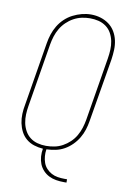

<svg xmlns="http://www.w3.org/2000/svg" viewBox="-98 -806 697 1030"><g transform="rotate(10 250.0 -290.5)"><path d="M325 165Q303 165 282 161.5Q261 158 243 149Q225 140 211 125Q197 110 189.5 91Q182 72 180.5 50.5Q179 29 183 8Q157 6 133.5 -1.5Q110 -9 91.5 -24.5Q73 -40 62 -61.5Q51 -83 46 -107Q41 -131 42 -157Q43 -183 48 -208L105 -553Q109 -578 117 -602.5Q125 -627 138.5 -649.5Q152 -672 171.5 -690.5Q191 -709 214.5 -721Q238 -733 263 -739.5Q288 -746 313 -746Q340 -746 365 -738.5Q390 -731 410.5 -716Q431 -701 444 -679Q457 -657 462.5 -632Q468 -607 467 -580.5Q466 -554 462 -527L404 -182Q400 -157 392.5 -133.5Q385 -110 372 -88Q359 -66 340 -47Q321 -28 298.5 -15.5Q276 -3 251.5 2Q227 7 202 8Q199 27 200.5 45.5Q202 64 208 81Q214 98 226 111Q238 124 253.5 132.5Q269 141 287.5 144Q306 147 325 147H339V165ZM196 -10Q219 -10 242 -14.5Q265 -19 286 -30.5Q307 -42 325 -59Q343 -76 355 -97Q367 -118 374 -140Q381 -162 385 -185L442 -530Q446 -554 447 -578Q448 -602 443.5 -624.5Q439 -647 428 -667Q417 -687 398.5 -700.5Q380 -714 357.5 -719.5Q335 -725 311 -725Q288 -725 265.5 -720Q243 -715 222 -703.5Q201 -692 183.5 -675Q166 -658 154 -637.5Q142 -617 135 -595Q128 -573 124 -550L67 -205Q63 -182 62 -158Q61 -134 65.5 -111.5Q70 -89 81 -69Q92 -49 109.5 -35.5Q127 -22 149.5 -16Q172 -10 196 -10Z"/></g></svg>

Font: Iosevka Curly Slab ThObl
Style: Regular
Weight: 100
Italic angle: -9°
Monospace: yes
Designer: Belleve Invis
Foundry: Belleve Invis
Version: Version 11.0.0; ttfautohint (v1.8.3)